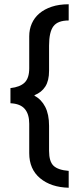

<svg xmlns="http://www.w3.org/2000/svg" viewBox="-20 -725 365 900"><path d="M302 -629Q251 -629 230.5 -602Q210 -575 210 -511V-393Q210 -347 192.5 -319.5Q175 -292 142 -279V-276Q174 -259 192 -224Q210 -189 210 -135V-18Q210 32 231 52Q252 72 302 76V155Q219 153 168 110.5Q117 68 117 -7V-145Q117 -190 96 -214.5Q75 -239 29 -241V-312Q74 -317 95.5 -338Q117 -359 117 -405V-555Q117 -587 129 -614.5Q141 -642 164.5 -662Q188 -682 222.5 -693.5Q257 -705 302 -705Z"/></svg>

Font: Mukta Mahee SemiBold
Style: Regular
Weight: 600
Designer: Shuchita Grover, Noopur Datye, Girish Dalvi, Yashodeep Gholap
Foundry: Ek Type
Version: Version 2.538;PS 1.000;hotconv 16.6.51;makeotf.lib2.5.65220;